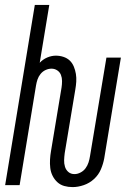

<svg xmlns="http://www.w3.org/2000/svg" viewBox="-20 -755 540 783"><path d="M276 8Q258 8 242 3.5Q226 -1 214 -12Q202 -23 194.5 -38Q187 -53 185 -70Q183 -87 184 -104.5Q185 -122 188 -139L231 -398Q233 -411 233 -424.5Q233 -438 228.5 -449.5Q224 -461 213.5 -468Q203 -475 190 -475Q178 -475 166 -469.5Q154 -464 145.5 -453.5Q137 -443 133 -431Q129 -419 127 -407L60 0H1L122 -735H181L142 -499Q155 -513 172.5 -520.5Q190 -528 208 -528Q224 -528 239 -523Q254 -518 264.5 -508Q275 -498 281 -483.5Q287 -469 289.5 -453.5Q292 -438 291 -422Q290 -406 287 -389L244 -131Q242 -116 241.5 -102Q241 -88 245 -75Q249 -62 259 -53.5Q269 -45 284 -45Q296 -45 308.5 -51.5Q321 -58 329 -69Q337 -80 341 -92.5Q345 -105 347 -118L414 -520H473L405 -109Q401 -87 391.5 -64.5Q382 -42 363.5 -25Q345 -8 321.5 0Q298 8 276 8Z"/></svg>

Font: Iosevka Term Curly Light
Style: Italic
Weight: 300
Italic angle: -9°
Designer: Belleve Invis
Foundry: Belleve Invis
Version: Version 32.3.0